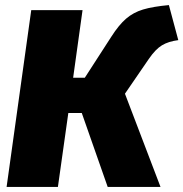

<svg xmlns="http://www.w3.org/2000/svg" viewBox="-20 -736 722 756"><path d="M682 -578Q643 -573 617.5 -557.5Q592 -542 566 -504L472 -367L612 0H404L302 -291H249L208 0H6L103 -696H305L268 -430H314L418 -591Q448 -638 476.5 -662.5Q505 -687 543 -698.5Q581 -710 645 -716Z"/></svg>

Font: Fira Sans Black
Style: Italic
Weight: 900
Italic angle: -8°
Designer: Carrois Corporate & Edenspiekermann AG
Foundry: Carrois Corporate GbR & Edenspiekermann AG
Version: Version 4.203